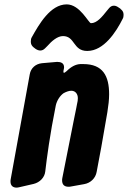

<svg xmlns="http://www.w3.org/2000/svg" viewBox="-20 -861 585 878"><path d="M196 -650C217 -674 243 -696 268 -696C324 -696 313 -628 379 -628C455 -628 511 -715 541 -775C544 -780 545 -786 545 -792C545 -797 546 -809 531 -820V-821L522 -827C515 -832 508 -835 501 -835C492 -835 485 -831 479 -824L469 -812C446 -783 423 -755 396 -755C385 -755 346 -841 285 -841C210 -841 158 -749 125 -690C122 -685 121 -679 121 -672C121 -668 120 -656 133 -645L142 -638C149 -633 157 -630 164 -630C172 -630 179 -633 186 -640ZM285 -536C279 -531 275 -528 272 -528C271 -528 270 -530 270 -533C270 -535 270 -538 271 -541C272 -546 273 -550 273 -553C273 -573 258 -578 241 -578L172 -572C143 -569 121 -550 116 -521L29 -42C28 -38 28 -34 28 -31C28 -12 39 -3 56 -3C60 -3 64 -4 69 -5L134 -20C162 -27 184 -49 187 -77C194 -137 208 -245 235 -378C240 -402 255 -424 271 -435C284 -442 296 -446 306 -446C325 -446 336 -431 336 -412C336 -405 335 -395 332 -384L329 -368C326 -351 322 -332 317 -309C300 -222 277 -109 265 -47C264 -43 264 -39 264 -36C264 -17 274 -7 293 -7C296 -7 300 -7 304 -8L365 -19C394 -24 417 -46 422 -75C433 -131 451 -229 471 -348C476 -379 479 -406 479 -430C479 -513 451 -568 361 -568H347C327 -567 306 -557 285 -536Z"/></svg>

Font: Bangerz
Style: Bold
Weight: 700
Designer: vernon adams
Foundry: Vernon Adams
Version: Version 2.10;December 28, 2023;FontCreator 13.0.0.2683 64-bi